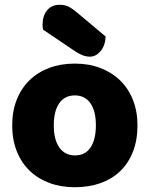

<svg xmlns="http://www.w3.org/2000/svg" viewBox="-20 -767 626 803"><path d="M160 -643Q158 -653 158 -663Q158 -701 177 -724Q196 -747 229 -747Q254 -747 271 -737Q288 -727 309 -709L422 -614Q420 -576 400.5 -553Q381 -530 356 -530Q340 -530 324 -536.5Q308 -543 292 -554ZM555 -243Q555 -181 536 -132.5Q517 -84 482.5 -51Q448 -18 400 -1Q352 16 293 16Q234 16 186 -2Q138 -20 103.5 -53.5Q69 -87 50 -135Q31 -183 31 -243Q31 -302 50 -350Q69 -398 103.5 -431.5Q138 -465 186 -483Q234 -501 293 -501Q352 -501 400 -482.5Q448 -464 482.5 -430.5Q517 -397 536 -349Q555 -301 555 -243ZM205 -243Q205 -182 228.5 -149.5Q252 -117 294 -117Q336 -117 358.5 -150Q381 -183 381 -243Q381 -303 358 -335.5Q335 -368 293 -368Q251 -368 228 -335.5Q205 -303 205 -243Z"/></svg>

Font: BALOOCHETTANREGULAR
Style: Book
Weight: 400
Designer: Maithili Shingre and Ek Type
Foundry: Ek Type
Version: Version 1.100;PS 1.000;hotconv 1.0.88;makeotf.lib2.5.647800;